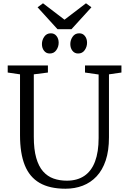

<svg xmlns="http://www.w3.org/2000/svg" viewBox="-20 -1142 778 1170"><path d="M379 8Q282.5 8 221.2 -27.5Q160 -63 131 -135.2Q102 -207.5 102 -318V-689L27 -700V-743H272V-700L186 -689V-309Q186 -231.5 200.8 -179.8Q215.5 -128 242.5 -97.5Q269.5 -67 306.2 -54Q343 -41 387 -41Q451 -41 494.2 -70.5Q537.5 -100 559.2 -158Q581 -216 581 -301V-688L498 -700V-743H720V-700L644 -689V-305Q644 -223.5 624.2 -164.5Q604.5 -105.5 568.5 -67.2Q532.5 -29 484.2 -10.5Q436 8 379 8ZM282.5 -816Q261.5 -816 248.5 -832.5Q235.5 -849 235.5 -873.5Q235.5 -898 249.8 -918.5Q264 -939 289.5 -939H290.5Q311.5 -939 324.5 -922.5Q337.5 -906 337.5 -881.5Q337.5 -857 323.2 -836.5Q309 -816 283.5 -816ZM455.5 -816Q434.5 -816 421.5 -832.5Q408.5 -849 408.5 -873.5Q408.5 -898 422.8 -918.5Q437 -939 462.5 -939H463.5Q484.5 -939 497.5 -922.5Q510.5 -906 510.5 -881.5Q510.5 -857 496.2 -836.5Q482 -816 456.5 -816ZM330.5 -964 209 -1097.5 242 -1122 373 -1022 504 -1122 537 -1097.5 415.5 -964Z"/></svg>

Font: Merriweather Light
Style: Regular
Weight: 300
Version: Version 2.100